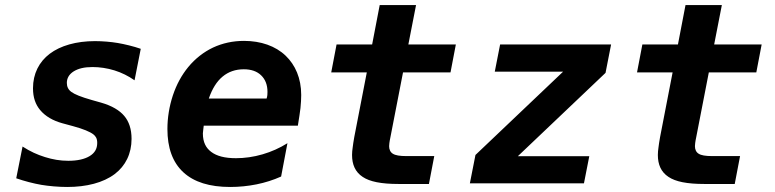

<svg xmlns="http://www.w3.org/2000/svg" viewBox="-20 -722 3050 756"><path d="M244.6 14.2C320.3 14.2 386.2 -2.4 431.6 -36.6C474.1 -68.8 498 -116.7 498 -175.3C498 -213.9 487.8 -243.7 469.2 -265.6C451.2 -287.1 420.9 -305.7 377.9 -317.9L341.8 -328.1C298.8 -340.3 273.9 -350.6 261.2 -359.9C249 -368.7 243.2 -380.4 243.2 -395.5C243.2 -413.6 251.5 -429.2 270 -440.9C288.1 -452.1 311.5 -458 344.2 -458C372.6 -458 402.3 -453.6 430.7 -444.8C459 -436 485.4 -422.9 509.8 -405.8L534.2 -529.8C506.3 -539.6 469.7 -548.3 443.8 -552.7C418 -557.1 383.8 -560.1 354 -560.1C279.8 -560.1 217.8 -542 175.8 -510.3C133.8 -478.5 109.9 -431.6 109.9 -374.5C109.9 -337.4 120.1 -310.5 137.7 -289.1C158.7 -263.7 189.5 -246.6 225.1 -236.8L268.1 -225.1C307.6 -214.4 334.5 -203.1 347.7 -192.9C356.9 -185.5 362.8 -176.8 362.8 -159.2C362.8 -136.2 353 -119.6 333 -107.4C313 -95.2 284.7 -88.9 249 -88.9C216.3 -88.9 187 -94.2 157.2 -103.5C126 -113.3 100.1 -125 68.8 -145L43.9 -20C76.2 -8.8 111.8 0.5 143.1 5.9C171.9 10.7 210.4 14.2 244.6 14.2Z M886.7 14.2C921.4 14.2 956.5 10.7 990.2 3.9C1023.9 -2.9 1056.2 -13.2 1086.9 -26.9L1111.8 -158.2C1081.5 -139.2 1048.8 -124.5 1013.7 -114.3C978.5 -104 942.9 -99.1 909.2 -99.1C865.2 -99.1 833.5 -107.4 811.5 -124C791.5 -139.2 778.8 -161.1 778.8 -196.8L780.3 -211.4C780.8 -216.3 781.2 -221.7 782.2 -227.1H1152.8C1157.2 -253.4 1161.6 -283.7 1163.1 -296.4C1165 -313.5 1166 -335 1166 -348.1C1166 -414.1 1142.6 -466.3 1105 -502.4C1064.9 -541 1006.8 -561 940.9 -561C897 -561 856.4 -552.2 818.8 -534.7C782.7 -517.6 749 -491.7 721.2 -458C695.3 -426.3 675.3 -390.1 660.6 -346.2C646.5 -303.2 639.2 -258.3 639.2 -213.9C639.2 -140.6 659.2 -83 702.1 -43.5C744.1 -4.9 805.2 14.2 886.7 14.2ZM802.2 -334C815.4 -372.6 833.5 -401.4 856.4 -420.4C879.4 -439.5 907.2 -449.2 939.9 -449.2C968.8 -449.2 991.7 -441.4 1008.3 -425.3C1024.9 -409.2 1033.2 -387.7 1033.2 -359.9C1033.2 -356 1033.2 -352.1 1032.7 -347.7C1032.2 -343.3 1031.2 -338.4 1029.8 -334Z M1549.3 2.4H1668.9L1689.9 -107.4H1580.1C1554.2 -107.4 1536.6 -110.4 1526.9 -116.7C1517.1 -122.6 1512.2 -133.3 1512.2 -146.5C1512.2 -150.4 1512.7 -153.8 1513.2 -158.7C1514.2 -168 1515.6 -172.4 1516.1 -175.8L1566.9 -437H1753.9L1774.9 -546.9H1587.9L1618.2 -702.1H1475.1L1445.3 -546.9H1305.2L1284.2 -437H1424.3L1375 -182.6C1372.1 -167 1369.6 -149.4 1368.7 -141.6C1367.2 -130.4 1366.2 -122.6 1366.2 -111.8C1366.2 -74.7 1378.4 -44.9 1408.2 -25.4C1436 -6.8 1480.5 2.4 1549.3 2.4Z M1830.1 0H2279.3L2300.3 -106.9H2019L2364.3 -435.1L2386.2 -546.9H1949.2L1928.2 -439.9H2197.3L1852.1 -111.8Z M2753.4 2.4H2873L2894 -107.4H2784.2C2758.3 -107.4 2740.7 -110.4 2731 -116.7C2721.2 -122.6 2716.3 -133.3 2716.3 -146.5C2716.3 -150.4 2716.8 -153.8 2717.3 -158.7C2718.3 -168 2719.7 -172.4 2720.2 -175.8L2771 -437H2958L2979 -546.9H2792L2822.3 -702.1H2679.2L2649.4 -546.9H2509.3L2488.3 -437H2628.4L2579.1 -182.6C2576.2 -167 2573.7 -149.4 2572.8 -141.6C2571.3 -130.4 2570.3 -122.6 2570.3 -111.8C2570.3 -74.7 2582.5 -44.9 2612.3 -25.4C2640.1 -6.8 2684.6 2.4 2753.4 2.4Z"/></svg>

Font: Hack
Style: Bold Oblique
Weight: 700
Italic angle: -12°
Monospace: yes
Designer: Christopher Simpkins
Foundry: Christopher Simpkins
Version: Version 2.010